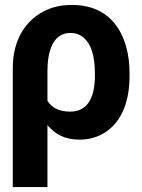

<svg xmlns="http://www.w3.org/2000/svg" viewBox="-20 -558 578 781"><path d="M32 203H173V-49C203 -14 241 10 303 10C336 10 365 3 391 -10C468 -49 507 -134 507 -250V-260C507 -301 502 -338 492 -372C464 -468 396 -538 273 -538C236 -538 203 -532 173 -519C89 -483 32 -401 32 -282ZM173 -148V-270C173 -344 193 -424 266 -424C284 -424 299 -420 312 -411C352 -384 366 -327 366 -260V-250C366 -172 343 -104 266 -104C221 -104 190 -120 173 -148Z"/></svg>

Font: Asimov Pro
Style: Bd
Weight: 700
Designer: Google
Version: Version 2.000980; 2014